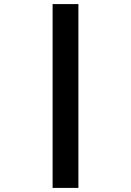

<svg xmlns="http://www.w3.org/2000/svg" viewBox="-20 -780 640 938"><path d="M237 138V-760H363V138Z"/></svg>

Font: iA Writer Duo S
Style: Bold
Weight: 700
Designer: Mike Abbink, Paul van der Laan, Pieter van Rosmalen, Oliver Reichenstein
Foundry: Bold Monday and Information Architects Inc.
Version: Version 2.000